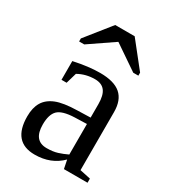

<svg xmlns="http://www.w3.org/2000/svg" viewBox="-174 -787 792 888"><g transform="rotate(30 222.0 -343.0)"><path d="M227.1 -469.2Q302.2 -469.2 337.6 -438.5Q373 -407.7 373 -344.2V-34.2L430.2 -22V0H304.2L294.9 -45.9Q239.3 9.8 152.8 9.8Q35.2 9.8 35.2 -127Q35.2 -172.9 53 -202.9Q70.8 -232.9 109.9 -248.8Q148.9 -264.6 223.1 -266.1L292 -268.1V-339.8Q292 -387.2 274.7 -409.7Q257.3 -432.1 221.2 -432.1Q172.4 -432.1 131.8 -409.2L115.2 -352.1H87.9V-452.1Q167 -469.2 227.1 -469.2ZM292 -233.9 228 -231.9Q162.6 -229.5 139.4 -206.5Q116.2 -183.6 116.2 -129.9Q116.2 -43.9 186 -43.9Q219.2 -43.9 243.4 -51.5Q267.6 -59.1 292 -70.8ZM69.8 -546.4V-562.5L176.3 -695.8H280.3L386.2 -562.5V-546.4H358.9L228 -635.7L97.2 -546.4Z"/></g></svg>

Font: Liberation Serif
Style: Regular
Weight: 400
Designer: Steve Matteson
Foundry: Ascender Corporation
Version: Version 2.1.5